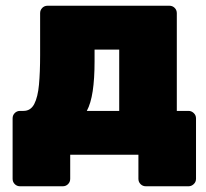

<svg xmlns="http://www.w3.org/2000/svg" viewBox="-20 -540 720 670"><path d="M50 110Q39 110 31.5 102.5Q24 95 24 84V-127Q24 -138 31.5 -145.5Q39 -153 50 -153H62Q87 -153 99.5 -177Q112 -201 116 -244.5Q120 -288 120 -347V-494Q120 -505 127.5 -512.5Q135 -520 146 -520H571Q582 -520 589.5 -512.5Q597 -505 597 -494V-153H638Q648 -153 656 -145.5Q664 -138 664 -127V84Q664 95 656 102.5Q648 110 638 110H489Q478 110 470.5 102.5Q463 95 463 84V0H225V84Q225 95 217.5 102.5Q210 110 199 110ZM283 -153H396V-367H310V-326Q310 -265 303.5 -222Q297 -179 283 -153Z"/></svg>

Font: Rubik ExtraBold
Style: Regular
Weight: 800
Designer: Hubert and Fischer
Foundry: Hubert and Fischer
Version: Version 2.300;gftools[0.9.30]